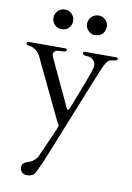

<svg xmlns="http://www.w3.org/2000/svg" viewBox="-115 -720 754 1097"><g transform="rotate(10 262.0 -172.0)"><path d="M511 -439Q516 -438 516 -432.5Q516 -427 515 -425.5Q514 -424 510.5 -422.5Q507 -421 500.5 -420Q494 -419 479.5 -416.5Q465 -414 454 -397Q443 -380 430 -350L201 219L169 287Q157 313 118 313Q101 313 90.5 301.5Q80 290 80 274.5Q80 259 87.5 252Q95 245 105.5 240.5Q116 236 127 232.5Q138 229 151.5 216Q165 203 167 197Q250 13 250 5Q250 -3 240 -16L79 -352Q61 -401 17 -416Q13 -417 8 -417Q-12 -419 -12 -429Q-12 -439 0 -439H217Q221 -439 221 -431.5Q221 -424 214 -421.5Q207 -419 184 -419Q146 -419 146 -390L150 -378L277 -107Q287 -82 296 -108Q297 -111 309 -140Q375 -309 383 -335Q391 -361 391 -374.5Q391 -388 377 -402.5Q363 -417 339 -417Q315 -417 315 -431Q315 -439 326 -439ZM423 -605Q423 -562 389 -547Q378 -543 360.5 -543Q343 -543 326 -559Q309 -575 309 -599.5Q309 -624 326 -640.5Q343 -657 366.5 -657Q390 -657 406.5 -640.5Q423 -624 423 -605ZM171 -543Q147 -543 130.5 -559.5Q114 -576 114 -599.5Q114 -623 130.5 -640Q147 -657 171 -657Q196 -657 212 -640Q228 -623 228 -599.5Q228 -576 212 -559.5Q196 -543 171 -543Z"/></g></svg>

Font: Cardo
Style: Regular
Weight: 400
Designer: David J. Perry
Foundry: David J. Perry
Version: Version 1.0451